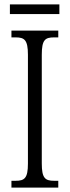

<svg xmlns="http://www.w3.org/2000/svg" viewBox="-20 -853 317 873"><path d="M25 -789H250V-833H25ZM32 0H245V-31H226C185 -31 170 -43 170 -110V-604C170 -672 185 -683 226 -683H245V-714H32V-683H51C91 -683 107 -672 107 -604V-109C107 -42 91 -31 51 -31H32Z"/></svg>

Font: Noto Serif Tamil ExtraCondensed Light
Style: Italic
Weight: 300
Width: 2
Italic angle: -12°
Designer: Indian Type Foundry, Tom Grace, and the Monotype Design Team
Foundry: Monotype Imaging Inc.
Version: Version 2.003